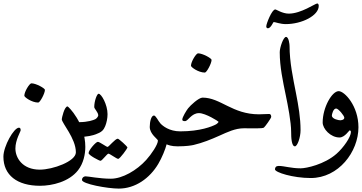

<svg xmlns="http://www.w3.org/2000/svg" viewBox="-20 -859 2124 1127"><path d="M214.9 231.5C80.1 231.5 0 168.5 0 60.8C0 -0.2 61.1 -109.5 91.3 -109.5C100.2 -109.5 101.2 -101 101.2 -94.3C101.2 -86.7 70.4 -37.9 70.4 12.5C70.4 68.2 112.5 136.8 213.8 136.8C289.8 136.8 425.4 88 425.4 35.3C425.4 -46.9 342.6 -136.3 342.6 -159.4C342.6 -165 357.6 -234.4 376.5 -234.4C381.4 -234.4 480.8 -135.7 480.8 3.1C480.8 46.6 469.9 99.8 438.1 140.4C385.3 207.9 286.8 231.5 214.9 231.5ZM122.8 -297C122.8 -321.2 153.2 -369.9 164.2 -369.9C191.9 -369.9 243.7 -340.6 243.7 -331.5C243.7 -310.5 214.7 -257 204.4 -257C166.5 -257 122.8 -288.6 122.8 -297Z M500 39.6C500 22.4 542.6 -26.5 554.2 -26.5C564.7 -26.5 604.9 3.4 611.1 3.4C618.8 3.4 655.8 -44.9 671.7 -44.9C676.5 -44.9 728.1 0 728.1 7.3C728.1 11.4 684.4 73.5 673.6 73.5C664.6 73.5 624.2 42.9 616.4 42.9C608.8 42.9 579 84.9 569.9 84.9C563.1 84.9 500 52.4 500 39.6Z M580.1 -91.3C569.6 -81.4 555.9 -76.1 542.5 -70.8C529.8 -65.8 491.7 -54 427 -54C422 -54 422 -54 430 -98C438 -142 438 -142 443 -142C496.9 -142 528.6 -154.1 539.2 -159.2C548.5 -163.8 556.7 -176.7 556.7 -181.4C556.7 -200.5 533.2 -220 533.2 -230.7C533.2 -266.3 549.4 -308.8 558.8 -308.8C574.8 -308.8 611.2 -245.3 611.2 -188.9C611.2 -164.9 605.7 -138.3 597.7 -118.9C593.6 -108.7 588.1 -98.9 580.1 -91.3Z M461 197C461 185.4 470.4 176 482 176C499.1 176 564.3 190 631 190C698.6 190 783.1 140.8 838 80C869 45.7 907 -10.4 907 -34C907 -41.9 859 -71.7 859 -114C859 -144.9 867.6 -181 884 -181C889.2 -181 897 -170.7 902 -163C907.2 -155 915.5 -141 922 -134C934.8 -120.2 973 -88 1038 -88C1043 -88 1043 -88 1035 -44C1027 0 1027 0 1022 0C986.2 0 965 -8.4 958 -12C950.5 17.9 930.3 67 909 103C859.1 187.3 774.3 248 677 248C612.2 248 461 220.9 461 197Z M1101 -473C1101 -497.2 1131.4 -545.9 1142.4 -545.9C1170.1 -545.9 1221.9 -516.6 1221.9 -507.5C1221.9 -486.5 1192.9 -433 1182.6 -433C1144.7 -433 1101 -464.6 1101 -473Z M1116 -8C1105.7 -5.6 1074.6 0 1022 0C1017 0 1017 0 1025 -44C1033 -88 1033 -88 1038 -88C1155.6 -88 1224.9 -116.7 1248 -129C1254.9 -132.7 1263 -141.5 1263 -144C1263 -146.6 1186.6 -195 1148 -195C1103 -195 1084.2 -148 1066 -148C1055.6 -148 1050 -150.3 1050 -157C1050 -171.7 1075 -211.4 1084 -223C1097.9 -240.9 1146.6 -286 1169 -286C1274.9 -286 1343.4 -188 1500 -188C1520.3 -188 1540.7 -190 1561 -190C1568.5 -190 1572 -181.5 1572 -173C1572 -165.3 1535.3 -114.6 1529 -110C1520.3 -103.6 1465.3 -106 1411 -106C1360.9 -106 1314.7 -83.6 1269.1 -63.1C1219.5 -40.8 1169 -20.3 1116 -8Z M1552.7 -693C1544.9 -693 1543 -698.8 1543 -705.1C1543 -718.8 1575.5 -803.6 1595.8 -803.6C1602.4 -803.6 1637.3 -779 1675.1 -779C1747.6 -779 1829.9 -838.6 1842.2 -838.6C1848.4 -838.6 1850.9 -831.3 1850.9 -824.3C1850.9 -767.2 1751.4 -717.5 1657.4 -717.5C1625.1 -717.5 1595 -729.8 1586.2 -729.8C1583.9 -729.8 1569.5 -693 1552.7 -693Z M1711.2 0C1690.9 0 1689 -53.3 1689 -83.9C1689 -143.7 1669.7 -240.6 1657.6 -299.1C1640.4 -382.8 1622 -466.8 1622 -552.3C1622 -580.5 1643.3 -642.3 1658.9 -642.3C1675.4 -642.3 1679.7 -597.8 1679.7 -589C1679.7 -494.8 1699.8 -402.3 1717.8 -309.9C1731.6 -238.9 1744.2 -167.4 1744.2 -95.1C1744.2 -51.7 1725.4 0 1711.2 0Z M1594 135C1594 123.6 1600.3 115 1616 115C1649.1 115 1687.2 129 1745 129C1778 129 1883.9 106.4 1955 44C1995.9 8.1 2040 -54.7 2040 -85C2040 -89.6 2035.4 -94 2033 -94C2029 -94 2003.7 -52 1973 -52C1920.2 -52 1874 -103 1874 -140C1874 -228.5 1928.8 -324 1968 -324C2002.3 -324 2084 -237.3 2084 -112C2084 32.4 1966.9 186 1804 186C1699.7 186 1594 152.8 1594 135ZM1953 -222C1935.3 -222 1928 -186.3 1928 -181C1928 -160.3 1967.2 -153 1977 -153C1979.7 -153 2001 -154.1 2001 -168C2001 -179.8 1966.2 -222 1953 -222Z"/></svg>

Font: DigitalKhatt Madina Quranic
Style: Regular
Weight: 400
Designer: Amine Anane
Version: Version 0.1